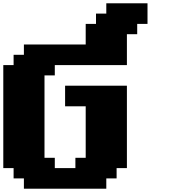

<svg xmlns="http://www.w3.org/2000/svg" viewBox="-20 -1145 1040 1165"><path d="M125 0H625V-62.5H687.5V-125H750V-625H375V-500H500V-187.5H437.5V-125H312.5V-187.5H250V-687.5H312.5V-750H750V-937.5H812.5V-1000H875V-1125H625V-1062.5H562.5V-1000H500V-875H125V-812.5H62.5V-750H0V-125H62.5V-62.5H125Z"/></svg>

Font: Faithful 32x
Style: Bold
Weight: 400
Foundry: Faithful Resource Pack
Version: Version 1.0; January 27, 2023